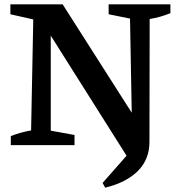

<svg xmlns="http://www.w3.org/2000/svg" viewBox="-20 -672 826 889"><path d="M483 -652H769V-611Q722 -592 673 -584L672 -15Q672 66 618.5 119.5Q565 173 467 197L455 175L566 49L215 -507V-67L325 -47V0H30V-42Q76 -60 124 -68L134 -582L28 -606V-652H270L590 -150L582 -586L483 -606Z"/></svg>

Font: Piazzolla SemiBold
Style: Regular
Weight: 600
Designer: Juan Pablo del Peral
Foundry: Huerta Tipografica
Version: Version 1.330